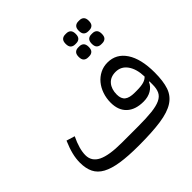

<svg xmlns="http://www.w3.org/2000/svg" viewBox="-218 -1112 1337 1337"><g transform="rotate(-45 450.5 -443.0)"><path d="M418 12Q313 12 241.5 1Q170 -10 126 -34Q82 -58 62.5 -97.5Q43 -137 43 -194Q43 -234 53.5 -276Q64 -318 86 -369L148 -350Q107 -265 107 -204Q107 -143 165 -114.5Q223 -86 348 -86H508Q591 -86 644.5 -92Q698 -98 729.5 -113Q761 -128 773.5 -154Q786 -180 786 -220V-252H781Q767 -219 734.5 -200Q702 -181 658 -181Q578 -181 534 -222Q490 -263 490 -338Q490 -382 503.5 -421Q517 -460 541 -489Q565 -518 598.5 -535Q632 -552 672 -552Q758 -552 807 -478Q856 -404 856 -270Q856 -185 837.5 -130.5Q819 -76 770.5 -44.5Q722 -13 636.5 -0.5Q551 12 418 12ZM678 -269Q721 -269 746.5 -276.5Q772 -284 786 -300Q784 -376 752 -421Q720 -466 666 -466Q615 -466 587.5 -433.5Q560 -401 560 -348Q560 -306 583.5 -287.5Q607 -269 658 -269ZM731 -672Q711 -672 699 -683.5Q687 -695 687 -721Q687 -747 699 -758.5Q711 -770 731 -770H742Q762 -770 774 -758.5Q786 -747 786 -721Q786 -695 774 -683.5Q762 -672 742 -672ZM731 -800Q711 -800 699 -811.5Q687 -823 687 -849Q687 -875 699 -886.5Q711 -898 731 -898H742Q762 -898 774 -886.5Q786 -875 786 -849Q786 -823 774 -811.5Q762 -800 742 -800ZM602 -672Q582 -672 570 -683.5Q558 -695 558 -721Q558 -747 570 -758.5Q582 -770 602 -770H613Q633 -770 645 -758.5Q657 -747 657 -721Q657 -695 645 -683.5Q633 -672 613 -672ZM602 -800Q582 -800 570 -811.5Q558 -823 558 -849Q558 -875 570 -886.5Q582 -898 602 -898H613Q633 -898 645 -886.5Q657 -875 657 -849Q657 -823 645 -811.5Q633 -800 613 -800Z"/></g></svg>

Font: IBM Plex Sans Arabic
Style: Regular
Weight: 400
Designer: Mike Abbink, Paul van der Laan, Pieter van Rosmalen, Wael Morcos, Khajak Apelian
Foundry: Bold Monday
Version: Version 1.005